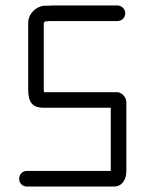

<svg xmlns="http://www.w3.org/2000/svg" viewBox="-20 -671 532 702"><path d="M78 11H397C426 11 442 -14 442 -46V-297C442 -316 424 -336 404 -334H141C140 -341 140 -345 140 -346V-587C141 -588 142 -590 144 -592C145 -592 145 -592 145 -593C151 -593 156 -593 160 -594H409C425 -594 438 -606 438 -622C438 -638 425 -651 409 -651H174C167 -651 161 -650 156 -650H141C110 -647 83 -620 83 -586V-346C83 -300 95 -277 141 -277H385V-46H78C62 -46 50 -33 50 -17C50 -1 63 11 78 11Z"/></svg>

Font: Electronic
Style: Regular
Weight: 400
Version: Version 1.011